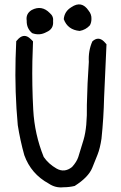

<svg xmlns="http://www.w3.org/2000/svg" viewBox="-20 -830 540 860"><path d="M299.8 -797.9Q345.7 -829.1 377 -782.2Q390.6 -765.6 389.6 -745.1Q389.6 -729.5 382.8 -716.8Q364.3 -696.3 336.9 -691.4Q283.2 -696.3 265.6 -744.1Q268.6 -779.3 299.8 -797.9ZM122.1 -785.2Q167 -808.6 203.1 -771.5Q220.7 -756.8 217.8 -734.4Q220.7 -700.2 188.5 -686.5Q157.2 -668.9 124 -681.6Q98.6 -703.1 99.6 -737.3Q94.7 -768.6 122.1 -785.2ZM63.5 -657.2Q89.8 -681.6 116.2 -656.2Q123 -650.4 127.9 -644.5Q127 -600.6 125 -555.7Q123 -448.2 128.9 -338.4Q134.8 -228.5 175.8 -127Q197.3 -95.7 232.9 -75.2Q268.6 -54.7 302.7 -82Q323.2 -104.5 330.6 -126.5Q337.9 -148.4 354.5 -204.6Q371.1 -260.7 369.1 -360.4Q371.1 -457 377.9 -552.7Q375 -602.5 393.6 -644.5Q419.9 -668.9 445.3 -644.5Q451.2 -638.7 457 -631.8Q456.1 -610.4 455.1 -588.9Q451.2 -491.2 446.3 -393.6Q444.3 -301.8 434.6 -209Q431.6 -188.5 427.2 -170.4Q422.9 -152.3 416.5 -136.2Q410.2 -120.1 393.1 -78.1Q376 -36.1 314.5 2.9Q290 8.8 263.7 8.8Q228.5 12.7 198.2 -7.8Q119.1 -50.8 88.9 -134.8Q70.3 -201.2 59.6 -269.5Q45.9 -418 49.8 -567.4Q50.8 -606.4 52.7 -645.5Q57.6 -651.4 63.5 -657.2Z"/></svg>

Font: JasonHandwriting4
Style: Regular
Weight: 400
Version: Version 1.01.21